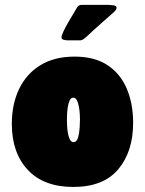

<svg xmlns="http://www.w3.org/2000/svg" viewBox="-20 -740 586 776"><path d="M27.8 -239.7Q27.8 -318.8 57.1 -380.1Q86.4 -441.4 142.8 -476.3Q199.2 -511.2 281.2 -511.2Q362.8 -511.2 415.3 -476.1Q467.8 -440.9 492.9 -380.4Q518.1 -319.8 518.1 -243.7Q518.1 -127.4 458 -55.9Q397.9 15.6 276.4 15.6Q157.2 15.6 92.5 -53.2Q27.8 -122.1 27.8 -239.7ZM250.5 -256.3Q250.5 -250.5 251 -236.1Q251.5 -221.7 253.9 -205.3Q256.3 -189 262 -177.2Q267.6 -165.5 277.3 -165.5Q290 -165.5 295.4 -184.1Q300.8 -202.6 302 -224.9Q303.2 -247.1 303.2 -258.3Q303.2 -264.2 302.5 -278.1Q301.8 -292 299.1 -307.6Q296.4 -323.2 291 -334.2Q285.6 -345.2 276.4 -345.2Q266.6 -345.2 261.5 -334Q256.3 -322.8 253.9 -307.1Q251.5 -291.5 251 -277.1Q250.5 -262.7 250.5 -256.3ZM420.9 -720.2Q426.8 -720.2 439 -718.5Q451.2 -716.8 451.2 -708.5Q451.2 -706.5 450.7 -705.6Q448.7 -699.2 443.6 -694.3Q438.5 -689.5 433.6 -685.1Q415 -668.5 396.2 -652.1Q377.4 -635.7 358.9 -618.7Q348.6 -609.4 338.6 -599.9Q328.6 -590.3 317.9 -582Q311.5 -577.1 304.7 -577.1H251Q245.6 -577.1 237.1 -579.3Q228.5 -581.5 228.5 -589.4Q228.5 -596.2 236.3 -612.8Q244.1 -629.4 255.4 -648.9Q266.6 -668.5 276.9 -685.3Q287.1 -702.1 291.5 -710Q297.9 -720.2 309.1 -720.2Z"/></svg>

Font: Belanosima
Style: Bold
Weight: 700
Designer: The DocRepair Project, Santiago Orozco
Foundry: Google
Version: Version 2.000